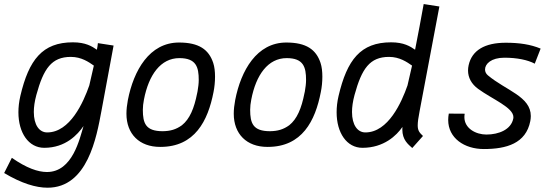

<svg xmlns="http://www.w3.org/2000/svg" viewBox="-20 -709 2628 926"><path d="M155.3 -251C189.9 -377.9 228.5 -434.6 321.8 -434.6C372.6 -434.6 408.2 -409.7 432.6 -392.6L410.6 -296.9C382.3 -215.8 317.9 -70.3 207.5 -70.3C169.4 -70.3 143.1 -106.4 143.1 -168.9C143.1 -192.9 147 -220.2 155.3 -251ZM527.8 -489.3 452.1 -501C451.2 -491.2 449.7 -480.5 447.3 -469.2C423.8 -485.4 393.1 -504.9 331.5 -504.9C184.6 -504.9 119.1 -420.9 78.1 -246.1C71.8 -218.8 68.8 -192.4 68.8 -167.5C68.8 -68.4 117.7 3.9 193.4 3.9C296.9 3.9 354.5 -60.1 382.8 -101.1C364.3 -41 330.6 120.6 206.5 120.6C163.1 120.6 107.9 101.6 37.1 52.2L0 125.5C84.5 175.8 153.3 196.3 209.5 196.3C402.8 196.3 445.8 -48.3 469.2 -173.8Z M857.4 -105C829.1 -84.5 801.8 -76.7 764.6 -76.2C682.6 -76.2 668.9 -114.3 668.9 -179.7C668.9 -194.8 670.9 -211.4 674.3 -229C697.3 -348.1 754.9 -428.7 845.2 -428.7C926.3 -428.7 938.5 -385.3 938.5 -323.2C938.5 -306.2 936 -287.1 932.6 -267.6C932.1 -264.6 931.2 -261.7 930.7 -258.8C916.5 -186.5 895 -134.8 857.4 -105ZM752.9 -0.5H753.9C919.4 -0.5 982.9 -126 1009.8 -265.1C1014.6 -289.1 1017.1 -314.5 1017.1 -339.4C1017.1 -363.8 1014.6 -386.7 1008.3 -405.8C986.8 -470.2 939.5 -503.9 843.3 -503.9C700.7 -503.9 624.5 -369.1 596.7 -226.6C592.3 -203.1 589.8 -181.2 589.8 -160.6C589.8 -62.5 652.3 -0.5 752 -0.5Z M1375 -105C1346.7 -84.5 1319.3 -76.7 1282.2 -76.2C1200.2 -76.2 1186.5 -114.3 1186.5 -179.7C1186.5 -194.8 1188.5 -211.4 1191.9 -229C1214.8 -348.1 1272.5 -428.7 1362.8 -428.7C1443.8 -428.7 1456.1 -385.3 1456.1 -323.2C1456.1 -306.2 1453.6 -287.1 1450.2 -267.6C1449.7 -264.6 1448.7 -261.7 1448.2 -258.8C1434.1 -186.5 1412.6 -134.8 1375 -105ZM1270.5 -0.5H1271.5C1437 -0.5 1500.5 -126 1527.3 -265.1C1532.2 -289.1 1534.7 -314.5 1534.7 -339.4C1534.7 -363.8 1532.2 -386.7 1525.9 -405.8C1504.4 -470.2 1457 -503.9 1360.8 -503.9C1218.3 -503.9 1142.1 -369.1 1114.3 -226.6C1109.9 -203.1 1107.4 -181.2 1107.4 -160.6C1107.4 -62.5 1169.9 -0.5 1269.5 -0.5Z M1689.9 -251C1724.6 -377.9 1763.2 -434.6 1856.4 -434.6C1907.2 -434.6 1942.9 -409.7 1967.3 -392.6L1945.3 -296.9C1917 -215.8 1852.5 -70.3 1742.2 -70.3C1704.1 -70.3 1677.7 -106.4 1677.7 -168.9C1677.7 -192.9 1681.6 -220.2 1689.9 -251ZM2099.1 -677.7 2023.4 -689.5C2022.5 -679.7 1984.4 -480.5 1981.9 -469.2C1958.5 -485.4 1927.7 -504.9 1866.2 -504.9C1719.2 -504.9 1653.8 -420.9 1612.8 -246.1C1606.4 -218.8 1603.5 -192.4 1603.5 -167.5C1603.5 -68.4 1652.3 3.9 1728 3.9C1831.5 3.9 1892.6 -55.7 1920.9 -96.7C1920.4 -92.3 1920.4 -88.4 1920.4 -84.5C1920.4 -34.2 1948.2 -13.2 1968.3 4.9L2020 -53.2C2002.9 -69.3 1994.6 -79.1 1994.6 -104.5C1994.6 -120.1 1997.6 -141.6 2003.9 -173.8Z M2286.1 -280.3C2355 -230 2456.1 -190.9 2456.1 -144C2456.1 -142.1 2456.1 -139.6 2455.6 -137.7C2445.3 -84 2385.7 -60.1 2325.7 -60.1C2275.4 -60.1 2219.7 -89.4 2219.7 -144C2219.7 -149.4 2220.2 -154.8 2221.2 -160.6L2144.5 -161.1C2142.6 -150.4 2141.6 -140.1 2141.6 -130.4C2141.6 -43.5 2218.8 9.8 2313.5 9.8C2422.4 9.8 2516.6 -17.1 2537.6 -125C2539.1 -133.3 2540 -141.6 2540 -149.4C2540 -243.7 2420.4 -272.5 2333 -345.7C2323.7 -353.5 2319.3 -363.3 2319.3 -374C2319.3 -400.9 2349.1 -430.7 2412.6 -430.7C2473.6 -430.7 2525.4 -419.9 2559.1 -401.9L2587.4 -474.6C2539.1 -494.6 2485.8 -502.9 2419.4 -502.9C2317.9 -502.9 2255.9 -466.3 2240.2 -394.5C2238.3 -385.7 2237.3 -377.4 2237.3 -369.1C2237.3 -334.5 2253.9 -303.7 2286.1 -280.3Z"/></svg>

Font: Fantasque Sans Mono
Style: RegItalic
Weight: 400
Italic angle: -11°
Monospace: yes
Designer: Jany Belluz
Version: Version 1.6.3